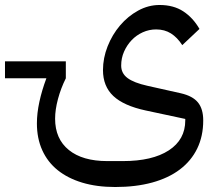

<svg xmlns="http://www.w3.org/2000/svg" viewBox="-109 -510 866 770"><path d="M-89 -264H155V-196Q135 -156 123.5 -113Q112 -70 112 -34Q112 47 167 91.5Q222 136 321 136H384Q502 136 568 93Q634 50 634 -27V-33L475 -67Q387 -86 345.5 -125Q304 -164 304 -229Q304 -277 322.5 -324Q341 -371 372.5 -408Q404 -445 445 -467.5Q486 -490 531 -490Q587 -490 626 -464.5Q665 -439 691 -394L622 -329Q602 -360 576.5 -376Q551 -392 517 -392Q489 -392 463.5 -380.5Q438 -369 419 -349Q400 -329 388.5 -303Q377 -277 377 -247Q377 -216 402.5 -197Q428 -178 482 -166L616 -136Q664 -125 685 -99Q706 -73 706 -27Q706 36 682 85.5Q658 135 612.5 169.5Q567 204 501.5 222Q436 240 353 240Q279 240 221 222.5Q163 205 122.5 172.5Q82 140 60.5 92.5Q39 45 39 -15Q39 -56 49 -102Q59 -148 77 -196H-89Z"/></svg>

Font: IBM Plex Sans Arabic Text
Style: Regular
Weight: 450
Designer: Mike Abbink, Paul van der Laan, Pieter van Rosmalen, Wael Morcos, Khajak Apelian
Foundry: Bold Monday
Version: Version 1.2